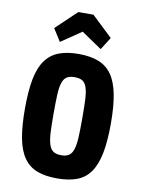

<svg xmlns="http://www.w3.org/2000/svg" viewBox="-100 -997 802 1076"><g transform="rotate(10 301.0 -459.5)"><path d="M56 -344Q56 -244 69 -176Q82 -108 111.5 -66.5Q141 -25 187.5 -7.5Q234 10 300 10Q366 10 413 -7.5Q460 -25 489 -66.5Q518 -108 531.5 -176Q545 -244 545 -344Q545 -444 531.5 -512Q518 -580 489 -621Q460 -662 413 -680Q366 -698 300 -698Q234 -698 187.5 -680Q141 -662 111.5 -621Q82 -580 69 -512Q56 -444 56 -344ZM219 -343Q219 -409 221 -452.5Q223 -496 231.5 -521Q240 -546 256.5 -556Q273 -566 301 -566Q329 -566 345 -556Q361 -546 369.5 -520.5Q378 -495 380 -452Q382 -409 382 -342Q382 -281 380 -239Q378 -197 370 -171Q362 -145 346 -133.5Q330 -122 301 -122Q272 -122 255.5 -133.5Q239 -145 231 -171.5Q223 -198 221 -240Q219 -282 219 -343ZM257 -929 139 -817 184 -746 300 -825 416 -746 461 -817 343 -929Z"/></g></svg>

Font: Secuela Black
Style: Regular
Weight: 900
Designer: Fernando Haro
Foundry: deFharo
Version: Version 1.704